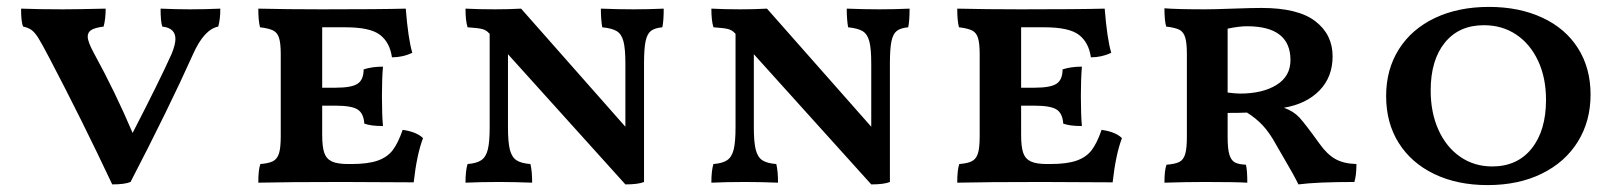

<svg xmlns="http://www.w3.org/2000/svg" viewBox="-20 -527 4681 556"><path d="M618 -502Q618 -471 612 -450Q571 -442 539 -370Q468 -212 358 0Q341 7 305 7Q216 -182 123 -359Q101 -401 91 -417Q81 -433 71.5 -440Q62 -447 47 -450Q41 -463 41 -502Q93 -500 162 -500Q200 -500 286 -502Q286 -472 280 -450Q256 -447 245 -440.5Q234 -434 234 -421Q234 -406 252 -373Q314 -260 364 -142Q442 -293 477 -371Q488 -398 488 -414Q488 -446 450 -450Q445 -464 445 -502Q491 -500 530 -500Q574 -500 618 -502Z M1205 -127Q1187 -80 1178 1L973 0Q814 0 728 2Q728 -36 734 -52Q759 -54 771 -60.5Q783 -67 788 -83Q793 -99 793 -133V-370Q793 -402 788 -417.5Q783 -433 770.5 -439Q758 -445 733 -448Q728 -467 728 -502Q812 -500 912 -500Q1081 -500 1155 -502Q1162 -414 1174 -374Q1146 -361 1115 -361Q1109 -404 1080.5 -426Q1052 -448 980 -448H913V-273H952Q998 -273 1015.5 -284.5Q1033 -296 1033 -326Q1057 -334 1089 -334Q1086 -298 1086 -249Q1086 -195 1089 -162Q1054 -162 1035 -169Q1033 -199 1015.5 -210Q998 -221 952 -221H913V-136Q913 -102 919 -84.5Q925 -67 941 -59.5Q957 -52 988 -52H997Q1046 -52 1074 -62Q1102 -72 1117.5 -92.5Q1133 -113 1146 -151Q1187 -145 1205 -127Z M1902 -502Q1902 -466 1898 -448Q1876 -446 1865 -437.5Q1854 -429 1849.5 -407.5Q1845 -386 1845 -343V0Q1828 7 1791 7L1451 -370V-158Q1451 -115 1456.5 -93.5Q1462 -72 1475.5 -63Q1489 -54 1516 -52Q1521 -32 1521 2Q1469 0 1426 0Q1372 0 1328 2Q1328 -33 1334 -52Q1360 -54 1373.5 -63Q1387 -72 1392.5 -93.5Q1398 -115 1398 -158V-429L1396 -431Q1388 -440 1376 -443Q1364 -446 1334 -448Q1328 -467 1328 -502Q1366 -500 1413 -500Q1451 -500 1489 -502L1791 -160V-343Q1791 -386 1785.5 -407Q1780 -428 1766.5 -436.5Q1753 -445 1724 -448Q1720 -471 1720 -502Q1770 -500 1815 -500Q1858 -500 1902 -502Z M2614 -502Q2614 -466 2610 -448Q2588 -446 2577 -437.5Q2566 -429 2561.5 -407.5Q2557 -386 2557 -343V0Q2540 7 2503 7L2163 -370V-158Q2163 -115 2168.5 -93.5Q2174 -72 2187.5 -63Q2201 -54 2228 -52Q2233 -32 2233 2Q2181 0 2138 0Q2084 0 2040 2Q2040 -33 2046 -52Q2072 -54 2085.5 -63Q2099 -72 2104.5 -93.5Q2110 -115 2110 -158V-429L2108 -431Q2100 -440 2088 -443Q2076 -446 2046 -448Q2040 -467 2040 -502Q2078 -500 2125 -500Q2163 -500 2201 -502L2503 -160V-343Q2503 -386 2497.5 -407Q2492 -428 2478.5 -436.5Q2465 -445 2436 -448Q2432 -471 2432 -502Q2482 -500 2527 -500Q2570 -500 2614 -502Z M3229 -127Q3211 -80 3202 1L2997 0Q2838 0 2752 2Q2752 -36 2758 -52Q2783 -54 2795 -60.5Q2807 -67 2812 -83Q2817 -99 2817 -133V-370Q2817 -402 2812 -417.5Q2807 -433 2794.5 -439Q2782 -445 2757 -448Q2752 -467 2752 -502Q2836 -500 2936 -500Q3105 -500 3179 -502Q3186 -414 3198 -374Q3170 -361 3139 -361Q3133 -404 3104.5 -426Q3076 -448 3004 -448H2937V-273H2976Q3022 -273 3039.5 -284.5Q3057 -296 3057 -326Q3081 -334 3113 -334Q3110 -298 3110 -249Q3110 -195 3113 -162Q3078 -162 3059 -169Q3057 -199 3039.5 -210Q3022 -221 2976 -221H2937V-136Q2937 -102 2943 -84.5Q2949 -67 2965 -59.5Q2981 -52 3012 -52H3021Q3070 -52 3098 -62Q3126 -72 3141.5 -92.5Q3157 -113 3170 -151Q3211 -145 3229 -127Z M3908 -52Q3908 -19 3902 0Q3793 0 3740 7Q3727 -20 3698 -69L3676 -107Q3657 -142 3637 -163.5Q3617 -185 3591 -201Q3571 -200 3535 -200V-131Q3535 -96 3540 -79.5Q3545 -63 3555.5 -57Q3566 -51 3588 -50Q3592 -34 3592 2Q3557 0 3469 0Q3416 0 3352 2Q3352 -34 3358 -50Q3383 -52 3395 -58Q3407 -64 3412 -80.5Q3417 -97 3417 -130V-371Q3417 -403 3412 -419Q3407 -435 3395 -441Q3383 -447 3357 -450Q3352 -468 3352 -503Q3388 -500 3470 -500Q3494 -500 3550 -502Q3606 -504 3633 -504Q3739 -504 3789 -465.5Q3839 -427 3839 -364Q3839 -304 3801 -265Q3763 -226 3698 -215Q3726 -205 3743 -186.5Q3760 -168 3801 -111Q3823 -80 3847 -66.5Q3871 -53 3908 -52ZM3717 -353Q3717 -451 3591 -451Q3568 -451 3535 -444V-259Q3558 -256 3571 -256Q3636 -256 3676.5 -281Q3717 -306 3717 -353Z M3994 -249Q3994 -326 4031 -384.5Q4068 -443 4135.5 -475Q4203 -507 4292 -507Q4379 -507 4446 -476Q4513 -445 4549.5 -387.5Q4586 -330 4586 -253Q4586 -176 4549 -116.5Q4512 -57 4444.5 -24Q4377 9 4288 9Q4200 9 4133.5 -23Q4067 -55 4030.5 -113Q3994 -171 3994 -249ZM4457 -238Q4457 -302 4434 -351Q4411 -400 4370.5 -427Q4330 -454 4277 -454Q4205 -454 4164 -403.5Q4123 -353 4123 -265Q4123 -201 4145.5 -151Q4168 -101 4208.5 -73Q4249 -45 4301 -45Q4374 -45 4415.5 -97Q4457 -149 4457 -238Z"/></svg>

Font: Vollkorn SC SemiBold
Style: Regular
Weight: 600
Designer: Friedrich Althausen
Foundry: Friedrich Althausen
Version: Version 4.015